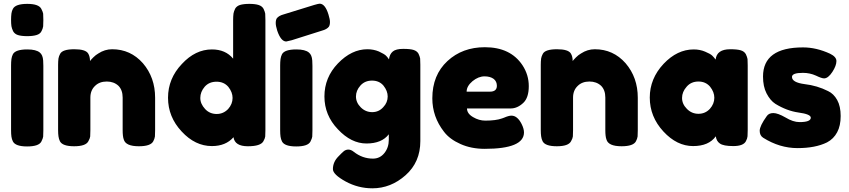

<svg xmlns="http://www.w3.org/2000/svg" viewBox="-20 -794 4603 1041"><path d="M40 -88Q40 -67 42 -53Q44 -39 50 -27Q64 0 127 0Q190 0 204 -26Q213 -44 214 -53Q215 -60 215 -87V-437Q215 -459 214 -466Q212 -496 196 -509Q176 -526 128 -526Q64 -526 50 -500Q44 -488 42 -474Q40 -458 40 -439ZM205 -625Q212 -638 214 -651Q215 -658 215 -685Q215 -712 214 -720Q213 -728 204 -746Q190 -773 128 -773Q64 -773 50 -746Q44 -735 42 -721Q40 -705 40 -686Q40 -666 42 -652Q44 -640 51 -625Q59 -610 77 -604Q96 -598 128 -598Q158 -598 178 -604Q198 -610 205 -625Z M588 -527Q548 -527 513 -504Q499 -496 486 -483Q471 -468 468 -463Q468 -488 458 -504Q444 -527 383 -527Q319 -527 306 -502Q299 -489 297 -477Q295 -461 295 -443V-89Q295 -69 297 -55Q299 -40 305 -28Q319 -1 382 -1Q445 -1 459 -28Q468 -44 469 -54Q470 -61 470 -88V-265Q470 -304 495 -328Q519 -352 559 -352Q597 -352 622 -329Q645 -306 645 -265V-89Q645 -54 651 -38Q661 -1 733 -1Q797 -1 811 -28Q818 -41 820 -54Q821 -61 821 -88V-264Q821 -374 755 -451Q688 -527 588 -527Z M1255 -747Q1248 -732 1246 -721Q1244 -705 1244 -686V-476Q1203 -526 1129 -526Q1039 -526 966 -447Q891 -368 891 -264Q891 -160 965 -81Q1038 -2 1129 -2Q1204 -2 1246 -50Q1253 -1 1324 -1Q1393 -1 1408 -28Q1417 -44 1418 -54Q1419 -61 1419 -88V-685Q1419 -712 1418 -720Q1416 -731 1409 -746Q1401 -761 1382 -767Q1363 -773 1332 -773Q1301 -773 1281 -767Q1263 -761 1255 -747ZM1092 -203Q1066 -231 1066 -263Q1066 -296 1090 -324Q1114 -351 1154 -351Q1194 -351 1218 -323Q1241 -294 1241 -263Q1241 -230 1217 -203Q1191 -176 1155 -176Q1117 -176 1092 -203Z M1499 -88Q1499 -67 1501 -53Q1503 -39 1509 -27Q1523 0 1586 0Q1649 0 1663 -26Q1672 -44 1673 -53Q1674 -60 1674 -87V-437Q1674 -459 1673 -466Q1671 -496 1655 -509Q1635 -526 1587 -526Q1523 -526 1509 -500Q1503 -488 1501 -474Q1499 -458 1499 -439ZM1726 -628Q1752 -635 1763 -649Q1769 -658 1769 -675Q1769 -689 1761 -715Q1743 -774 1713 -774Q1707 -774 1683 -767L1518 -716Q1492 -709 1481 -695Q1475 -686 1475 -669Q1475 -654 1483 -628Q1503 -569 1532 -569L1562 -576Z M2088 -36Q2088 6 2064 36Q2040 66 2002 66Q1945 66 1898 29Q1883 17 1869 17Q1856 17 1845 25Q1836 32 1815 54Q1785 84 1785 123Q1785 152 1854 190Q1922 227 1999 227Q2099 227 2179 156Q2259 85 2259 -29V-443Q2259 -470 2258 -477Q2256 -488 2249 -503Q2241 -517 2223 -523Q2205 -529 2166 -529Q2127 -529 2110 -515Q2092 -500 2089 -472Q2081 -484 2073 -492Q2064 -501 2034 -515Q2005 -527 1972 -527Q1886 -527 1812 -450Q1739 -374 1739 -271Q1739 -169 1812 -93Q1884 -16 1967 -16Q2050 -16 2088 -66ZM1910 -271Q1910 -303 1934 -330Q1958 -357 1997 -357Q2036 -357 2059 -330Q2082 -301 2082 -271Q2082 -238 2058 -213Q2034 -186 1998 -186Q1962 -186 1936 -212Q1910 -238 1910 -271Z M2847 -327Q2847 -388 2813 -440Q2748 -538 2609 -538Q2487 -538 2406 -463Q2324 -387 2324 -261Q2324 -161 2387 -80Q2418 -39 2477 -13Q2535 13 2608 13Q2821 13 2821 -76Q2821 -96 2808 -122Q2785 -167 2753 -167Q2738 -167 2713 -156L2702 -152Q2669 -140 2611 -140Q2577 -140 2545 -159Q2512 -178 2512 -206H2749Q2785 -206 2817 -236Q2847 -264 2847 -327ZM2510 -297Q2510 -327 2542 -354Q2574 -380 2607 -380Q2638 -380 2657 -366Q2674 -352 2674 -329Q2674 -297 2636 -297Z M3205 -527Q3165 -527 3130 -504Q3116 -496 3103 -483Q3088 -468 3085 -463Q3085 -488 3075 -504Q3061 -527 3000 -527Q2936 -527 2923 -502Q2916 -489 2914 -477Q2912 -461 2912 -443V-89Q2912 -69 2914 -55Q2916 -40 2922 -28Q2936 -1 2999 -1Q3062 -1 3076 -28Q3085 -44 3086 -54Q3087 -61 3087 -88V-265Q3087 -304 3112 -328Q3136 -352 3176 -352Q3214 -352 3239 -329Q3262 -306 3262 -265V-89Q3262 -54 3268 -38Q3278 -1 3350 -1Q3414 -1 3428 -28Q3435 -41 3437 -54Q3438 -61 3438 -88V-264Q3438 -374 3372 -451Q3305 -527 3205 -527Z M3860 -471Q3852 -482 3842 -492Q3832 -502 3803 -514Q3775 -526 3741 -526Q3652 -526 3578 -448Q3503 -368 3503 -265Q3503 -161 3577 -81Q3650 -2 3738 -2Q3823 -2 3861 -55Q3864 -29 3883 -16Q3902 -2 3956 -2Q4010 -2 4024 -28Q4032 -43 4033 -55Q4034 -62 4034 -89V-439Q4034 -466 4033 -474Q4031 -485 4024 -500Q4016 -515 3997 -521Q3978 -527 3939 -527Q3866 -527 3860 -471ZM3703 -324Q3727 -352 3767 -352Q3806 -352 3830 -324Q3853 -295 3853 -264Q3853 -231 3829 -204Q3804 -177 3767 -177Q3730 -177 3704 -204Q3678 -230 3678 -263Q3678 -296 3703 -324Z M4118 -47Q4207 9 4304 9Q4401 9 4464 -22Q4500 -41 4519 -77Q4538 -112 4538 -165Q4538 -218 4519 -252Q4500 -286 4470 -300Q4411 -330 4342 -338Q4274 -347 4274 -377Q4274 -399 4333 -399Q4371 -399 4404 -384Q4435 -369 4448 -369Q4470 -369 4493 -404Q4515 -438 4515 -463Q4515 -486 4480 -503Q4406 -537 4334 -537Q4117 -537 4117 -379Q4117 -325 4136 -288Q4156 -249 4184 -231Q4246 -193 4309 -184Q4376 -175 4376 -156Q4376 -132 4315 -132Q4280 -132 4239 -157Q4197 -181 4173 -181Q4148 -181 4137 -164Q4099 -111 4099 -85Q4099 -59 4118 -47Z"/></svg>

Font: FredokaOneMacrons
Style: Regular
Weight: 500
Designer: ""
Foundry: ""
Version: ""